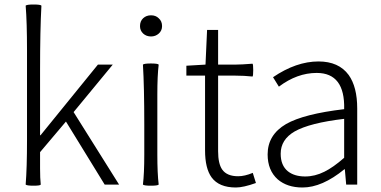

<svg xmlns="http://www.w3.org/2000/svg" viewBox="-20 -820 1693 853"><path d="M129 5Q99 5 94 0Q100 -74 100 -198V-397V-596Q100 -722 94 -795Q99 -800 129 -800Q160 -800 164 -795Q158 -687 158 -507V-219H160L415 -533H481L307 -322L509 0H445L273 -280L158 -144V-72Q158 -27 161 0Q159 5 129 5Z M650 5Q620 5 615 0Q621 -50 621 -133V-267Q621 -434 615 -533Q620 -538 650 -538Q681 -538 685 -533Q679 -484 679 -400V-266V-133Q679 -50 685 0Q681 5 650 5ZM651 -658Q630 -658 616 -671Q602 -684 602 -704Q602 -726 616 -739Q630 -752 651 -752Q672 -752 685 -739Q700 -726 700 -704Q700 -684 685.5 -671Q671 -658 651 -658Z M1028 13Q953 13 920 -32Q891 -72 891 -152V-484H808V-528L893 -533L900 -687H949V-533H1026Q1052 -533 1102 -537Q1105 -534 1105 -508.5Q1105 -483 1102 -480Q1064 -484 1026 -484H949V-316V-148Q949 -93 967 -67Q988 -37 1038 -37Q1067 -37 1103 -52L1117 -7Q1061 13 1028 13Z M1324 13Q1256 13 1214 -23Q1169 -63 1169 -134Q1169 -221 1251 -269Q1330 -314 1509 -335Q1513 -496 1387 -496Q1300 -496 1219 -435L1193 -477Q1296 -547 1395 -547Q1485 -547 1529 -487Q1567 -434 1567 -338V-169V0H1518L1512 -68H1510Q1411 13 1324 13ZM1336 -36Q1379 -36 1421 -57Q1460 -76 1509 -119V-205V-292Q1356 -274 1289 -236Q1227 -200 1227 -137Q1227 -85 1259 -59Q1288 -36 1336 -36Z"/></svg>

Font: GenSekiGothic TW L
Style: Regular
Weight: 300
Version: Version 1.501;PS 1;hotconv 16.6.51;makeotf.lib2.5.65220